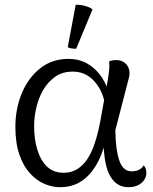

<svg xmlns="http://www.w3.org/2000/svg" viewBox="-20 -766 637 799"><path d="M229 13Q197 13 164.5 -1Q132 -15 104.5 -45Q77 -75 60.5 -123Q44 -171 44 -238Q44 -314 71 -378.5Q98 -443 147.5 -482Q197 -521 265 -521Q307 -521 339.5 -503.5Q372 -486 395.5 -455.5Q419 -425 433 -382L417 -333Q406 -392 370.5 -430Q335 -468 283 -468Q240 -468 209.5 -446.5Q179 -425 159.5 -391Q140 -357 131 -317.5Q122 -278 122 -241Q122 -187 135.5 -142.5Q149 -98 176 -72.5Q203 -47 245 -47Q277 -47 301 -62Q325 -77 342 -102Q359 -127 370.5 -159Q382 -191 390 -226Q398 -261 403 -293L429 -436Q433 -460 434.5 -478Q436 -496 434 -510Q439 -513 447 -514.5Q455 -516 463 -516Q484 -516 498 -505.5Q512 -495 517 -477.5Q522 -460 515 -437L460 -224Q461 -143 476.5 -98Q492 -53 528 -53Q545 -53 557.5 -59Q570 -65 578 -78Q589 -66 589 -47Q589 -22 568.5 -4.5Q548 13 514 13Q466 13 439.5 -31.5Q413 -76 411 -172L416 -168Q404 -119 379.5 -77.5Q355 -36 318 -11.5Q281 13 229 13ZM297 -563Q289 -563 278 -564.5Q267 -566 262 -570L295 -746Q313 -747 333.5 -741.5Q354 -736 365 -727Z"/></svg>

Font: Arima
Style: Regular
Weight: 400
Designer: Joana Correia and Natanael Gama
Foundry: NDISCOVER
Version: Version 1.101;gftools[0.9.23]